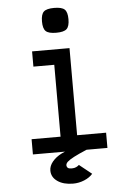

<svg xmlns="http://www.w3.org/2000/svg" viewBox="-67 -913 734 1155"><g transform="rotate(-5 300.0 -335.5)"><path d="M276 0V-589L339 -526H150V-618H376V0ZM101 0V-92H551V0ZM305 -717Q259 -717 242 -733Q225 -749 225 -792Q225 -835 242 -851Q259 -867 305 -867Q351 -867 368 -851Q385 -835 385 -792Q385 -749 368 -733Q351 -717 305 -717ZM327 196Q269 196 233 171Q197 146 197 106Q197 78 218 52.5Q239 27 273.5 9.5Q308 -8 346 -12L425 0Q375 21 346.5 36Q318 51 306.5 62Q295 73 296 85Q297 94 303.5 99Q310 104 328 104Q342 104 353 99Q364 94 371 87L446 147Q427 169 394.5 182.5Q362 196 327 196Z"/></g></svg>

Font: Victor Mono
Style: Bold
Weight: 700
Monospace: yes
Designer: Rune Bjørnerås
Version: Version 1.561;gftools[0.9.30]